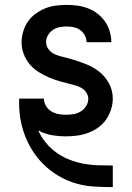

<svg xmlns="http://www.w3.org/2000/svg" viewBox="-20 -548 540 783"><path d="M439 215Q402 215 366 213Q330 211 295 201.5Q260 192 228 174.5Q196 157 169 133Q142 109 121 79Q100 49 86 15.5Q72 -18 65 -53.5Q58 -89 58 -125Q58 -131 58 -136Q58 -141 58 -146H159Q159 -131 167 -117Q175 -103 188.5 -94.5Q202 -86 217.5 -83Q233 -80 249 -80Q264 -80 279.5 -82.5Q295 -85 308.5 -93Q322 -101 331 -115Q340 -129 340 -145Q340 -156 334 -167Q328 -178 318.5 -185Q309 -192 298 -196Q287 -200 275 -203Q251 -209 227.5 -215.5Q204 -222 181.5 -231.5Q159 -241 138 -254Q117 -267 101.5 -285.5Q86 -304 77 -327Q68 -350 68 -375Q68 -397 74.5 -419Q81 -441 93.5 -459.5Q106 -478 124.5 -491.5Q143 -505 163.5 -513.5Q184 -522 206.5 -525Q229 -528 252 -528Q274 -528 296 -525Q318 -522 339 -514Q360 -506 378 -492Q396 -478 408.5 -460Q421 -442 427.5 -420Q434 -398 434 -376Q434 -376 434 -376Q434 -376 434 -376H333Q333 -390 326 -403.5Q319 -417 307 -425.5Q295 -434 280.5 -437Q266 -440 251 -440Q237 -440 222 -437Q207 -434 195 -425.5Q183 -417 175.5 -404Q168 -391 168 -376Q168 -360 178.5 -346.5Q189 -333 204 -326.5Q219 -320 234.5 -316.5Q250 -313 265.5 -308.5Q281 -304 296.5 -299Q312 -294 327 -288Q342 -282 356 -274.5Q370 -267 383 -257Q396 -247 406.5 -234.5Q417 -222 424.5 -208Q432 -194 436 -178Q440 -162 440 -146Q440 -123 432.5 -100.5Q425 -78 412 -59.5Q399 -41 380 -27.5Q361 -14 339 -6Q317 2 294.5 5Q272 8 248 8Q220 8 191 3Q162 -2 136 -16Q148 11 167.5 34.5Q187 58 211 75Q235 92 263 103Q291 114 320 119.5Q349 125 379 126Q409 127 439 127H440V215Z"/></svg>

Font: Zed Sans Semibold
Style: Regular
Weight: 600
Designer: Belleve Invis
Foundry: Belleve Invis
Version: Version 1.0.0; ttfautohint (v1.8.4)